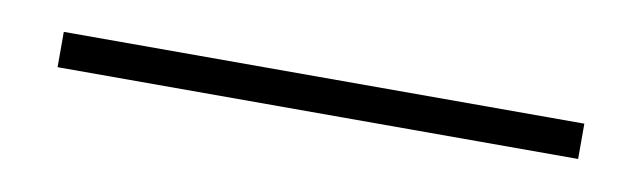

<svg xmlns="http://www.w3.org/2000/svg" viewBox="-22 48 555 166"><g transform="rotate(10 255.5 130.5)"><path d="M27 146V115H484V146Z"/></g></svg>

Font: IBM Plex Sans Condensed ExtraLight
Style: Regular
Weight: 200
Width: 3
Designer: Mike Abbink, Paul van der Laan, Pieter van Rosmalen
Foundry: Bold Monday
Version: Version 1.3